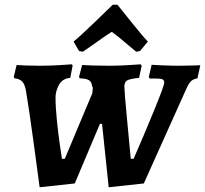

<svg xmlns="http://www.w3.org/2000/svg" viewBox="-20 -777 864 809"><path d="M410 -255H401L295 -4L147 12Q141 -33 122 -173.5Q103 -314 89 -397Q84 -423 73 -434Q62 -445 41 -447L38 -453L50 -503Q60 -502 89 -501Q118 -500 148 -500Q189 -500 230 -502.5Q271 -505 283 -506L286 -500L276 -449Q243 -446 228.5 -419.5Q214 -393 214 -367Q214 -324 220 -266.5Q226 -209 232.5 -165Q239 -121 241 -108H253Q252 -105 313 -251L369 -384L371 -405Q371 -410 369.5 -411.5Q368 -413 368 -414Q366 -432 355 -439Q344 -446 316 -447L313 -453L326 -503Q338 -502 371.5 -501Q405 -500 439 -500Q478 -500 519.5 -502.5Q561 -505 573 -506L577 -500L566 -449Q527 -445 515.5 -438Q504 -431 504 -412Q504 -393 515.5 -272Q527 -151 531 -108H543Q586 -206 629 -311Q672 -416 672 -429Q672 -439 665 -442.5Q658 -446 638 -446H611L607 -453L619 -504Q630 -503 667 -501.5Q704 -500 734 -500Q765 -500 790.5 -501Q816 -502 824 -502L812 -447Q795 -444 786 -436Q777 -428 767 -407L586 -4L438 12ZM455 -757H475Q491 -737 537.5 -679Q584 -621 603 -602L570 -562L554 -559L525 -583Q475 -626 451 -643Q435 -634 374 -590L329 -559L313 -562L290 -602Q314 -621 374.5 -679Q435 -737 455 -757Z"/></svg>

Font: Alegreya SC
Style: Bold Italic
Weight: 700
Italic angle: -7°
Designer: Juan Pablo del Peral
Foundry: Huerta Tipografica
Version: Version 2.007; ttfautohint (v1.6)